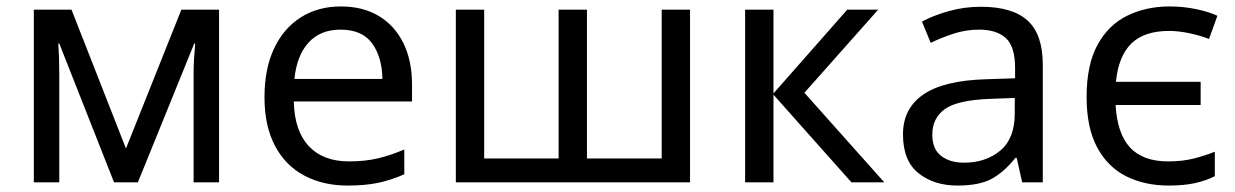

<svg xmlns="http://www.w3.org/2000/svg" viewBox="-20 -566 3833 596"><path d="M660 -536V0H581V-342Q581 -363 582.5 -386Q584 -409 586 -431H583L408 0H334L164 -431H161Q164 -386 164 -339V0H85V-536H202L371 -105L543 -536Z M1038 -546Q1107 -546 1156.5 -516Q1206 -486 1232.5 -431.5Q1259 -377 1259 -304V-251H892Q894 -160 938.5 -112.5Q983 -65 1063 -65Q1114 -65 1153.5 -74.5Q1193 -84 1235 -102V-25Q1194 -7 1154 1.5Q1114 10 1059 10Q983 10 924.5 -21Q866 -52 833.5 -113.5Q801 -175 801 -264Q801 -352 830.5 -415Q860 -478 913.5 -512Q967 -546 1038 -546ZM1037 -474Q974 -474 937.5 -433.5Q901 -393 894 -321H1167Q1166 -389 1135 -431.5Q1104 -474 1037 -474Z M2122 -536V0H1395V-536H1483V-74H1714V-536H1802V-74H2034V-536Z M2610 -536H2706L2477 -278L2725 0H2623L2381 -272V0H2293V-536H2381V-276Z M3025 -545Q3123 -545 3170 -502Q3217 -459 3217 -365V0H3153L3136 -76H3132Q3097 -32 3058.5 -11Q3020 10 2952 10Q2879 10 2831 -28.5Q2783 -67 2783 -149Q2783 -229 2846 -272.5Q2909 -316 3040 -320L3131 -323V-355Q3131 -422 3102 -448Q3073 -474 3020 -474Q2978 -474 2940 -461.5Q2902 -449 2869 -433L2842 -499Q2877 -518 2925 -531.5Q2973 -545 3025 -545ZM3051 -259Q2951 -255 2912.5 -227Q2874 -199 2874 -148Q2874 -103 2901.5 -82Q2929 -61 2972 -61Q3040 -61 3085 -98.5Q3130 -136 3130 -214V-262Z M3608 10Q3534 10 3476.5 -18.5Q3419 -47 3386 -108Q3353 -169 3353 -265Q3353 -365 3387 -427Q3421 -489 3479.5 -517.5Q3538 -546 3611 -546Q3652 -546 3691.5 -538Q3731 -530 3759 -517L3733 -445Q3705 -456 3671.5 -463Q3638 -470 3609 -470Q3532 -470 3492 -431Q3452 -392 3444 -312H3707V-240H3443Q3448 -151 3488 -108Q3528 -65 3606 -65Q3651 -65 3686 -74Q3721 -83 3751 -95V-19Q3723 -5 3689 2.5Q3655 10 3608 10Z"/></svg>

Font: Go Noto Current
Style: Regular
Weight: 400
Designer: Monotype Design Team
Foundry: Monotype Imaging Inc.
Version: Version 2.007; ttfautohint (v1.8) -l 8 -r 50 -G 200 -x 14 -D